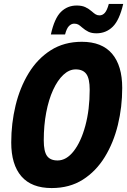

<svg xmlns="http://www.w3.org/2000/svg" viewBox="-20 -938 645 974"><path d="M242 16Q140 16 88.5 -43.5Q37 -103 37 -215Q37 -312 59 -403Q81 -494 125.5 -567Q170 -640 237.5 -683Q305 -726 395 -726Q497 -726 548.5 -665.5Q600 -605 600 -492Q600 -395 578 -304.5Q556 -214 511.5 -141.5Q467 -69 400 -26.5Q333 16 242 16ZM272 -124Q317 -124 354 -171.5Q391 -219 413 -300.5Q435 -382 435 -483Q435 -539 418 -562.5Q401 -586 364 -586Q331 -586 301.5 -558.5Q272 -531 249.5 -482Q227 -433 214.5 -367.5Q202 -302 202 -226Q202 -170 218.5 -147Q235 -124 272 -124ZM469 -769Q445 -769 428.5 -777Q412 -785 396 -799Q385 -809 377 -813.5Q369 -818 356 -818Q342 -818 330 -806Q318 -794 310 -763H238Q256 -845 289 -877.5Q322 -910 369 -910Q395 -910 412.5 -902Q430 -894 446 -880Q457 -870 465.5 -865Q474 -860 485 -860Q500 -860 511.5 -872.5Q523 -885 532 -918H605Q586 -836 552 -802.5Q518 -769 469 -769Z"/></svg>

Font: Geist Mono ExtraBold
Style: Italic
Weight: 800
Italic angle: -12°
Monospace: yes
Designer: Basement.studio, Andrés Briganti, Mateo Zaragoza
Foundry: Basement.studio, Vercel, Andrés Briganti, Guido Ferreyra, Mateo Zaragoza
Version: Version 1.500; ttfautohint (v1.8.4.7-5d5b)